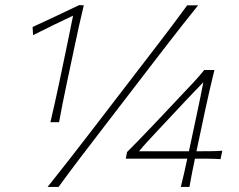

<svg xmlns="http://www.w3.org/2000/svg" viewBox="-20 -734 937 754"><path d="M178 -254Q186.5 -290 194.2 -324.8Q202 -359.5 211 -402L242 -550Q248 -579.5 254.5 -611Q261 -642.5 267 -672.5Q231 -655.5 192.2 -636.8Q153.5 -618 110 -596L108 -628Q154.5 -649 200 -670.8Q245.5 -692.5 291 -714L309 -713Q299.5 -674 290.8 -634.5Q282 -595 273 -552L241 -401Q232 -358.5 225.2 -324.2Q218.5 -290 212 -254ZM167 0Q211.5 -55.5 252.5 -108.2Q293.5 -161 346 -229L538 -479Q574.5 -526.5 604 -565Q633.5 -603.5 660.2 -639Q687 -674.5 715 -713H758Q727 -674.5 699 -639Q671 -603.5 641.2 -565Q611.5 -526.5 575 -479L383 -229Q330.5 -161 290.5 -108.2Q250.5 -55.5 210 0ZM690 0Q697 -28 702.8 -53Q708.5 -78 715.5 -111H474L479 -137Q496.5 -154 520.5 -179Q544.5 -204 570 -230.5Q595.5 -257 616 -279L697 -365Q719.5 -388.5 741.5 -412.2Q763.5 -436 782 -459H822Q811.5 -417 802.5 -377Q793.5 -337 785 -298L751.5 -140Q776 -140 804.2 -140.2Q832.5 -140.5 853 -142L846 -109Q825.5 -110.5 797.8 -110.8Q770 -111 745.5 -111Q738.5 -78.5 733.8 -53.2Q729 -28 724 0ZM599 -221Q578 -198.5 560.2 -179.2Q542.5 -160 526 -140H722L754 -290.5Q760.5 -321.5 766.8 -351.8Q773 -382 778.5 -411Q762 -394 745 -376.2Q728 -358.5 711 -340.5Z"/></svg>

Font: Commissioner Flair Thin
Style: Italic
Weight: 100
Italic angle: -12°
Designer: Kostas Bartsokas
Foundry: Kostas Bartsokas
Version: Version 1.000; ttfautohint (v1.8.3)